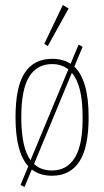

<svg xmlns="http://www.w3.org/2000/svg" viewBox="-20 -694 415 767"><path d="M78 53 62 45 93 -30Q42 -85 42 -225Q42 -348 79 -403.5Q116 -459 188 -459Q232 -459 262 -439L294 -516L310 -507L277 -428Q305 -401 319.5 -351.5Q334 -302 334 -225Q334 -105 297 -48.5Q260 8 188 8Q139 8 107 -17ZM65 -226Q65 -105 102 -54L253 -417Q226 -438 188 -438Q128 -438 96.5 -387.5Q65 -337 65 -226ZM188 -13Q248 -13 279.5 -65Q311 -117 310 -226Q310 -292 299 -335.5Q288 -379 267 -403L116 -39Q143 -13 188 -13ZM171 -510 157 -519 231 -674 254 -660Z"/></svg>

Font: Inconsolata Condensed ExtraLight
Style: Regular
Weight: 200
Width: 3
Monospace: yes
Designer: Raph Levien, Cyreal, Brenton Simpson
Foundry: Raph Levien, Cyreal, Google
Version: Version 3.100; ttfautohint (v1.8.4.7-5d5b)